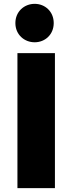

<svg xmlns="http://www.w3.org/2000/svg" viewBox="-20 -980 377 1000"><path d="M70.8 -703.1V0H266.1V-703.1ZM60.1 -859.9C60.1 -799.8 106.4 -759.8 160.6 -759.8C214.4 -759.8 259.8 -799.8 259.8 -859.9C259.8 -919.9 214.4 -960 160.6 -960C106.4 -960 60.1 -919.9 60.1 -859.9Z"/></svg>

Font: Wand UI Pro Black
Style: Regular
Weight: 900
Designer: Andreas Faust
Version: Version 1.003;FEAKit 1.0